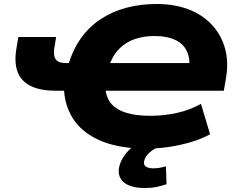

<svg xmlns="http://www.w3.org/2000/svg" viewBox="-20 -736 1211 965"><path d="M719 11Q584 11 493.5 -25.5Q403 -62 355.5 -127.5Q308 -193 302 -280H322H261Q182 -280 134 -304Q86 -328 68.5 -374.5Q51 -421 62 -489L72 -550H262L252 -487Q248 -453 261.5 -436Q275 -419 313 -419H340L321 -402Q344 -483 385.5 -542Q427 -601 485.5 -639.5Q544 -678 615 -697Q686 -716 767 -716Q856 -716 926 -689.5Q996 -663 1043 -613.5Q1090 -564 1110 -496Q1130 -428 1116 -345L1105 -280H496L510 -286Q516 -240 542 -211.5Q568 -183 616.5 -168.5Q665 -154 737 -154Q804 -154 869.5 -168.5Q935 -183 990 -214L1036 -61Q991 -37 936.5 -21Q882 -5 825.5 3Q769 11 719 11ZM756 -555Q702 -555 657 -539.5Q612 -524 578.5 -490Q545 -456 526 -399L511 -419H977L925 -352Q940 -422 924 -467Q908 -512 864.5 -533.5Q821 -555 756 -555ZM710 209Q636 209 602.5 180.5Q569 152 579 103Q589 59 627.5 19Q666 -21 730 -48L779 0Q759 10 743 21.5Q727 33 717.5 45.5Q708 58 705 72Q700 92 713 101Q726 110 750 110Q767 110 781.5 107.5Q796 105 814 100L817 190Q789 199 765 204Q741 209 710 209Z"/></svg>

Font: Nunito Sans 7pt SemiExpanded Black
Style: Italic
Weight: 900
Width: 6
Italic angle: -9°
Designer: Vernon Adams
Foundry: Vernon Adams
Version: Version 3.101;gftools[0.9.27]